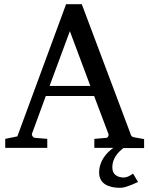

<svg xmlns="http://www.w3.org/2000/svg" viewBox="-20 -708 713 918"><path d="M575 141C540 141 517 126 517 92C517 49 545 19 570 0H669V-43L624 -51C609 -54 607 -57 603 -71L371 -688H296L63 -56L5 -44V-1H206V-44L147 -49C139 -49 130 -61 133 -69L199 -249H430L499 -66C501 -60 495 -49 489 -49L431 -44V-1H522C489 22 454 62 454 117C454 170 498 190 554 190C561 190 570 189 580 186C602 179 620 172 640 162L616 122C606 129 591 140 575 140ZM314 -559 412 -297H217Z"/></svg>

Font: Veleka
Style: Regular
Weight: 400
Designer: Stefan Peev, Context Ltd, 2016; SIL International, 1997-2014.
Foundry: Stefan Peev, Context Ltd, 2016
Version: Version 1.000